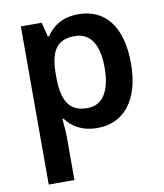

<svg xmlns="http://www.w3.org/2000/svg" viewBox="-87 -624 800 935"><g transform="rotate(-10 313.0 -156.0)"><path d="M364 -552C281 -552 235 -515 205 -471H199L181 -542H78V240H205V27C205 -3 201 -39 199 -63H205C233 -25 280 10 361 10C488 10 575 -87 575 -272C575 -457 493 -552 364 -552ZM327 -450C407 -450 445 -386 445 -274C445 -162 407 -94 329 -94C234 -94 205 -158 205 -273V-289C207 -397 238 -450 327 -450Z"/></g></svg>

Font: Noto Sans Lao SemiBold
Style: Regular
Weight: 600
Designer: Monotype Design Team
Foundry: Monotype Imaging Inc.
Version: Version 2.003